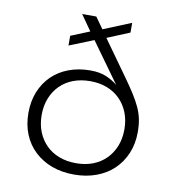

<svg xmlns="http://www.w3.org/2000/svg" viewBox="-78 -737 745 816"><g transform="rotate(10 295.0 -329.0)"><path d="M295 10Q242 10 199 -6Q156 -22 124.5 -51.5Q93 -81 76 -122.5Q59 -164 59 -215Q59 -265 75.5 -306Q92 -347 122 -376.5Q152 -406 194.5 -422Q237 -438 288 -438Q329 -438 357.5 -425.5Q386 -413 406 -396L282 -568L177 -526V-568L258 -601L211 -668H272L307 -619L427 -668V-626L330 -586L438 -435Q463 -400 480.5 -372.5Q498 -345 509.5 -320Q521 -295 526 -270Q531 -245 531 -215Q531 -164 513.5 -122.5Q496 -81 465 -51.5Q434 -22 390.5 -6Q347 10 295 10ZM295 -39Q335 -39 367.5 -51.5Q400 -64 423.5 -87.5Q447 -111 460 -143.5Q473 -176 473 -216Q473 -256 460 -288.5Q447 -321 423.5 -344.5Q400 -368 367.5 -380.5Q335 -393 295 -393Q255 -393 222 -380.5Q189 -368 165.5 -344.5Q142 -321 129 -288.5Q116 -256 116 -216Q116 -176 129 -143.5Q142 -111 165.5 -87.5Q189 -64 222 -51.5Q255 -39 295 -39Z"/></g></svg>

Font: Celebes Light
Style: Regular
Weight: 300
Designer: Anugrah Pasau
Foundry: Lafontype
Version: Version 1.000; ttfautohint (v1.8.4)